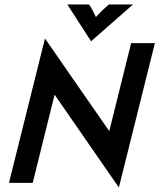

<svg xmlns="http://www.w3.org/2000/svg" viewBox="-20 -818 713 859"><path d="M511.8 20.8 224.3 -394.4 126.4 0H20.1L181.2 -645.8L468.8 -231.2L566.7 -625H672.9ZM387.5 -633.3 281.2 -797.9H378.5Q387.5 -784.7 394.4 -771.5Q401.4 -758.3 409 -741.7Q424.3 -758.3 437.8 -771.5Q451.4 -784.7 466.7 -797.9H575Z"/></svg>

Font: Afacad SemiBold
Style: Italic
Weight: 600
Italic angle: -14°
Designer: Kristian Moeller
Foundry: Dicotype
Version: Version 1.000